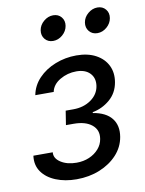

<svg xmlns="http://www.w3.org/2000/svg" viewBox="-85 -811 664 878"><g transform="rotate(-10 247.0 -372.5)"><path d="M199.7 6.3Q146 6.3 103.5 -11Q61 -28.3 39.1 -59.8Q17.1 -91.3 22.9 -134.3H112.8Q109.9 -106.4 139.2 -87.4Q168.5 -68.4 212.4 -68.4Q244.6 -68.4 271.2 -79.8Q297.9 -91.3 315.4 -111.3Q333 -131.3 336.9 -156.7Q343.8 -197.3 314.2 -221.7Q284.7 -246.1 229.5 -246.1H193.8L204.1 -311.5H239.7Q287.6 -311.5 322 -335.7Q356.4 -359.9 362.3 -398.4Q367.7 -434.6 345.9 -457.3Q324.2 -480 282.7 -480Q241.7 -480 206.8 -459.5Q171.9 -439 165 -405.3H79.6Q87.9 -449.2 119.4 -482.2Q150.9 -515.1 197.3 -533.4Q243.7 -551.8 295.4 -551.8Q349.1 -551.8 386 -531.7Q422.9 -511.7 439.5 -477.5Q456.1 -443.4 448.7 -400.4Q440.4 -351.6 405 -321.5Q369.6 -291.5 324.7 -283.2L324.2 -279.3Q384.3 -269.5 410.9 -235.6Q437.5 -201.7 428.7 -149.9Q420.9 -104 388.7 -68.8Q356.4 -33.7 307.4 -13.7Q258.3 6.3 199.7 6.3ZM409.2 -635.3Q385.3 -635.3 371.1 -652.3Q356.9 -669.4 360.8 -693.4Q364.7 -717.3 384.8 -734.1Q404.8 -751 428.7 -751Q452.6 -751 466.6 -734.1Q480.5 -717.3 476.6 -693.4Q472.7 -669.4 452.9 -652.3Q433.1 -635.3 409.2 -635.3ZM203.6 -635.3Q179.7 -635.3 165.5 -652.3Q151.4 -669.4 155.3 -693.4Q159.2 -717.3 179.2 -734.1Q199.2 -751 223.1 -751Q247.1 -751 261 -734.1Q274.9 -717.3 271 -693.4Q267.1 -669.4 247.3 -652.3Q227.5 -635.3 203.6 -635.3Z"/></g></svg>

Font: Inter Variable
Style: Italic
Weight: 400
Italic angle: -9.39999°
Designer: Rasmus Andersson
Foundry: rsms
Version: Version 4.001;git-9221beed3